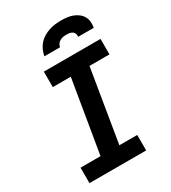

<svg xmlns="http://www.w3.org/2000/svg" viewBox="-226 -1068 1052 1182"><g transform="rotate(-30 300.0 -477.5)"><path d="M53 0V-110H195L281 -625H153V-735H556V-625H414L329 -110H456V0ZM203 -815Q207 -837 216 -857.5Q225 -878 240 -895Q255 -912 275 -924Q295 -936 316.5 -943Q338 -950 359 -952.5Q380 -955 402 -955Q423 -955 444 -952.5Q465 -950 483.5 -943Q502 -936 518 -924Q534 -912 544 -895Q554 -878 556 -857Q558 -836 554 -815H443Q445 -826 441.5 -836.5Q438 -847 429 -853Q420 -859 409 -861Q398 -863 387 -863Q375 -863 363.5 -861Q352 -859 341 -853Q330 -847 323 -837Q316 -827 314 -815Z"/></g></svg>

Font: Iosevka Slab XBdExObl
Style: Regular
Weight: 800
Width: 7
Italic angle: -9°
Monospace: yes
Designer: Belleve Invis
Foundry: Belleve Invis
Version: Version 11.1.0; ttfautohint (v1.8.3)